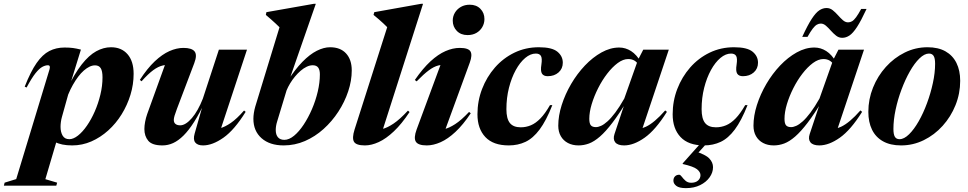

<svg xmlns="http://www.w3.org/2000/svg" viewBox="-110 -758 5130 1018"><path d="M218.5 -138.5Q214.5 -124.5 212.8 -111Q211 -97.5 211 -85.5Q211 -58 222 -39Q233 -20 257.5 -20Q279 -20 303.5 -39.2Q328 -58.5 351 -91.8Q374 -125 392.5 -167.2Q411 -209.5 422.2 -256Q433.5 -302.5 433.5 -348Q433.5 -381.5 424 -396.5Q414.5 -411.5 394 -411.5Q379.5 -411.5 364.8 -404.5Q350 -397.5 334.5 -384Q319 -370.5 304.5 -351.2Q290 -332 276.5 -308.2Q263 -284.5 251.5 -256.5ZM134 -56.5 201.5 -48.5 130.5 192 193 210.5 188.5 226.5H-89.5L-85.5 210.5L-24 191.5L152.5 -390Q155.5 -400 153.8 -406Q152 -412 144 -412Q130.5 -412 114.5 -403.5Q98.5 -395 78.2 -369.8Q58 -344.5 31 -294L21 -298.5Q52.5 -378.5 84 -423.8Q115.5 -469 151.5 -487.5Q187.5 -506 232 -506Q258.5 -506 276.8 -503.5Q295 -501 319 -495L253.5 -283L245 -284Q284.5 -367 323 -416Q361.5 -465 400.2 -486.2Q439 -507.5 478.5 -507.5Q534 -507.5 566.2 -470.5Q598.5 -433.5 598.5 -366.5Q598.5 -310.5 581.8 -255.5Q565 -200.5 535 -152Q505 -103.5 464 -66.5Q423 -29.5 374.5 -8.2Q326 13 273 13Q215 13 180.8 -5.8Q146.5 -24.5 134 -56.5Z M922 -49.5 974 -232 979.5 -224Q948.5 -158 919.8 -112.5Q891 -67 863.2 -39.5Q835.5 -12 808 0.5Q780.5 13 751.5 13Q696.5 13 676 -11.8Q655.5 -36.5 655.5 -74Q655.5 -91.5 659.5 -112.5Q663.5 -133.5 670.5 -153.5L778.5 -452L807 -413.5Q778.5 -416.5 753.8 -411Q729 -405.5 702.5 -386Q676 -366.5 640.5 -327L631.5 -334.5Q671 -395.5 710.5 -432.8Q750 -470 788.2 -487Q826.5 -504 862.5 -504Q907 -504 921.8 -485.2Q936.5 -466.5 920 -423L828 -180.5Q819.5 -158 815.5 -144.5Q811.5 -131 811.5 -122.5Q811.5 -107.5 820.8 -100.5Q830 -93.5 845.5 -93.5Q860 -93.5 875.8 -103.5Q891.5 -113.5 907.5 -132Q923.5 -150.5 938.2 -176.8Q953 -203 965.5 -235L1050.5 -494.5H1199.5L1050 -42L1009.5 -72Q1031 -71.5 1056.5 -78Q1082 -84.5 1113.8 -106.2Q1145.5 -128 1184 -172L1192.5 -165Q1133 -69 1074.8 -28Q1016.5 13 966.5 13Q937.5 13 925.2 -2.5Q913 -18 922 -49.5Z M1359.5 -114Q1355.5 -101.5 1353.8 -90.2Q1352 -79 1352 -69Q1352 -43.5 1363.8 -30Q1375.5 -16.5 1397.5 -16.5Q1422.5 -16.5 1449 -38.2Q1475.5 -60 1500 -97Q1524.5 -134 1544 -179.2Q1563.5 -224.5 1574.8 -272.5Q1586 -320.5 1586 -364Q1586 -387.5 1577 -399.8Q1568 -412 1548 -412Q1532.5 -412 1516.2 -404.2Q1500 -396.5 1484 -382.8Q1468 -369 1453.8 -351.8Q1439.5 -334.5 1428.2 -315.8Q1417 -297 1409.5 -279ZM1372 -613.5Q1363 -622.5 1351.5 -633.2Q1340 -644 1326.8 -655.5Q1313.5 -667 1299.5 -679L1302.5 -693.5L1555 -738H1564.5L1420.5 -324L1413.5 -326.5Q1454.5 -390.5 1493.5 -430.2Q1532.5 -470 1569.8 -488.8Q1607 -507.5 1640 -507.5Q1695 -507.5 1725 -474.5Q1755 -441.5 1755 -385Q1755 -330 1736.2 -273.8Q1717.5 -217.5 1684 -166Q1650.5 -114.5 1605.5 -74Q1560.5 -33.5 1506.8 -10.2Q1453 13 1394 13Q1320 13 1276.8 -25.2Q1233.5 -63.5 1233.5 -128Q1233.5 -142.5 1236 -159Q1238.5 -175.5 1243.5 -193Z M1943 -614Q1934.5 -623 1923 -633.5Q1911.5 -644 1898.2 -655.8Q1885 -667.5 1870.5 -679L1874.5 -693.5L2123.5 -738H2133L1910.5 -42.5L1871 -70Q1892 -68 1917.8 -74.2Q1943.5 -80.5 1976.8 -102.8Q2010 -125 2053 -171.5L2061.5 -164Q2020 -101 1978.5 -61.8Q1937 -22.5 1898.2 -4.8Q1859.5 13 1825 13Q1778.5 13 1767 -6.2Q1755.5 -25.5 1770 -71.5Z M2099 -71.5 2239 -450 2263.5 -413.5Q2237 -416.5 2213.8 -410.8Q2190.5 -405 2163.8 -385.2Q2137 -365.5 2099 -326.5L2089.5 -334Q2132 -395.5 2172.5 -432.8Q2213 -470 2252 -487Q2291 -504 2327.5 -504Q2373.5 -504 2384.5 -485.2Q2395.5 -466.5 2381 -426.5L2240.5 -42.5L2199.5 -69.5Q2221 -68 2246 -73.5Q2271 -79 2303.2 -99.8Q2335.5 -120.5 2377 -164.5L2386 -157.5Q2345.5 -96.5 2305 -58.8Q2264.5 -21 2226 -4Q2187.5 13 2153 13Q2107 13 2094.8 -6.8Q2082.5 -26.5 2099 -71.5ZM2290.5 -648.5Q2290.5 -671.5 2302 -690.8Q2313.5 -710 2333.8 -721.5Q2354 -733 2380.5 -733Q2416 -733 2437.2 -711.2Q2458.5 -689.5 2458.5 -657Q2458.5 -634 2447.2 -614.5Q2436 -595 2416 -583.5Q2396 -572 2369 -572Q2333.5 -572 2312 -594.2Q2290.5 -616.5 2290.5 -648.5Z M2731 -474Q2702.5 -474 2674.8 -450.8Q2647 -427.5 2624.5 -386.5Q2602 -345.5 2588.5 -292.2Q2575 -239 2575 -179Q2575 -129 2593.2 -106Q2611.5 -83 2651 -83Q2679 -83 2704.8 -93.8Q2730.5 -104.5 2755.5 -130.2Q2780.5 -156 2806 -200.5H2818.5Q2786 -118 2751 -71.2Q2716 -24.5 2676 -5.8Q2636 13 2587.5 13Q2505 13 2463.2 -31.5Q2421.5 -76 2421.5 -152Q2421.5 -222.5 2446 -286.2Q2470.5 -350 2514.2 -400Q2558 -450 2617.5 -478.8Q2677 -507.5 2747 -507.5Q2816.5 -507.5 2845.2 -484Q2874 -460.5 2874 -425.5Q2874 -394 2851.5 -374Q2829 -354 2794 -354Q2772 -354 2763.5 -367.8Q2755 -381.5 2760.5 -415.5Q2765.5 -449 2758 -461.5Q2750.5 -474 2731 -474Z M3148 -47 3209.5 -231.5 3218.5 -229.5Q3173.5 -155 3137.5 -107.8Q3101.5 -60.5 3071 -34Q3040.5 -7.5 3013 2.8Q2985.5 13 2957.5 13Q2925.5 13 2901.2 0.2Q2877 -12.5 2863.5 -36Q2850 -59.5 2850 -91.5Q2850 -144 2868.2 -201.2Q2886.5 -258.5 2918.2 -312.8Q2950 -367 2991.2 -410.5Q3032.5 -454 3079.2 -480Q3126 -506 3173 -506Q3206.5 -506 3236 -487.2Q3265.5 -468.5 3289.5 -427L3280 -407Q3269.5 -427 3255 -436Q3240.5 -445 3221 -445Q3194 -445 3165.2 -423.8Q3136.5 -402.5 3109.5 -367.5Q3082.5 -332.5 3061.2 -290.2Q3040 -248 3027.2 -205.8Q3014.5 -163.5 3014.5 -128Q3014.5 -103 3022.8 -93.5Q3031 -84 3049.5 -84Q3061.5 -84 3076.8 -90.8Q3092 -97.5 3111 -114.5Q3130 -131.5 3152.2 -161Q3174.5 -190.5 3200 -235.5L3272.5 -440L3300.5 -494.5H3436L3287 -49.5L3272 -72.5Q3292 -75.5 3314.5 -86Q3337 -96.5 3362.2 -117.8Q3387.5 -139 3417 -172.5L3426 -165Q3366 -69 3308 -28Q3250 13 3199 13Q3165.5 13 3152.2 -3.2Q3139 -19.5 3148 -47Z M3527 239.5Q3491 239.5 3475.8 227.5Q3460.5 215.5 3460.5 200Q3460.5 185.5 3469 177Q3477.5 168.5 3491 168.5Q3497.5 168.5 3505 179Q3512.5 189.5 3524.5 200.2Q3536.5 211 3555 211Q3577.5 211 3590.8 199.5Q3604 188 3604 170.5Q3604 154 3585.5 139.2Q3567 124.5 3509.5 111.5L3510 108L3624 -20H3657L3553.5 95L3574 44Q3630.5 61 3650.5 82Q3670.5 103 3670.5 128.5Q3670.5 156.5 3652.5 182Q3634.5 207.5 3602.2 223.5Q3570 239.5 3527 239.5ZM3766 -474Q3737.5 -474 3709.8 -450.8Q3682 -427.5 3659.5 -386.5Q3637 -345.5 3623.5 -292.2Q3610 -239 3610 -179Q3610 -129 3628.2 -106Q3646.5 -83 3686 -83Q3714 -83 3739.8 -93.8Q3765.5 -104.5 3790.5 -130.2Q3815.5 -156 3841 -200.5H3853.5Q3821 -118 3786 -71.2Q3751 -24.5 3711 -5.8Q3671 13 3622.5 13Q3540 13 3498.2 -31.5Q3456.5 -76 3456.5 -152Q3456.5 -222.5 3481 -286.2Q3505.5 -350 3549.2 -400Q3593 -450 3652.5 -478.8Q3712 -507.5 3782 -507.5Q3851.5 -507.5 3880.2 -484Q3909 -460.5 3909 -425.5Q3909 -394 3886.5 -374Q3864 -354 3829 -354Q3807 -354 3798.5 -367.8Q3790 -381.5 3795.5 -415.5Q3800.5 -449 3793 -461.5Q3785.5 -474 3766 -474Z M4183 -47 4244.5 -231.5 4253.5 -229.5Q4208.5 -155 4172.5 -107.8Q4136.5 -60.5 4106 -34Q4075.5 -7.5 4048 2.8Q4020.5 13 3992.5 13Q3960.5 13 3936.2 0.2Q3912 -12.5 3898.5 -36Q3885 -59.5 3885 -91.5Q3885 -144 3903.2 -201.2Q3921.5 -258.5 3953.2 -312.8Q3985 -367 4026.2 -410.5Q4067.5 -454 4114.2 -480Q4161 -506 4208 -506Q4241.5 -506 4271 -487.2Q4300.5 -468.5 4324.5 -427L4315 -407Q4304.5 -427 4290 -436Q4275.5 -445 4256 -445Q4229 -445 4200.2 -423.8Q4171.5 -402.5 4144.5 -367.5Q4117.5 -332.5 4096.2 -290.2Q4075 -248 4062.2 -205.8Q4049.5 -163.5 4049.5 -128Q4049.5 -103 4057.8 -93.5Q4066 -84 4084.5 -84Q4096.5 -84 4111.8 -90.8Q4127 -97.5 4146 -114.5Q4165 -131.5 4187.2 -161Q4209.5 -190.5 4235 -235.5L4307.5 -440L4335.5 -494.5H4471L4322 -49.5L4307 -72.5Q4327 -75.5 4349.5 -86Q4372 -96.5 4397.2 -117.8Q4422.5 -139 4452 -172.5L4461 -165Q4401 -69 4343 -28Q4285 13 4234 13Q4200.5 13 4187.2 -3.2Q4174 -19.5 4183 -47ZM4484.5 -710.5Q4455.5 -648 4434 -615Q4412.5 -582 4394 -569.8Q4375.5 -557.5 4355.5 -557.5Q4337.5 -557.5 4323 -569Q4308.5 -580.5 4295.2 -595.5Q4282 -610.5 4269 -621.8Q4256 -633 4242 -633Q4231 -633 4221 -627.2Q4211 -621.5 4199.2 -606.2Q4187.5 -591 4171.5 -562.5H4143.5Q4172.5 -625.5 4194 -658.2Q4215.5 -691 4234 -703.2Q4252.5 -715.5 4272.5 -715.5Q4290.5 -715.5 4305 -704Q4319.5 -692.5 4332.8 -677.5Q4346 -662.5 4359 -651Q4372 -639.5 4386.5 -639.5Q4397.5 -639.5 4407.5 -645.2Q4417.5 -651 4429 -666.5Q4440.5 -682 4456 -710.5Z M4807.5 -507.5Q4864.5 -507.5 4903 -485.8Q4941.5 -464 4961.2 -424.2Q4981 -384.5 4981 -329.5Q4981 -262 4956.2 -200.5Q4931.5 -139 4888 -90.8Q4844.5 -42.5 4787.8 -14.8Q4731 13 4667.5 13Q4610.5 13 4571.8 -8.8Q4533 -30.5 4513.5 -70.5Q4494 -110.5 4494 -165Q4494 -232 4518.8 -293.5Q4543.5 -355 4587 -403.2Q4630.5 -451.5 4687.2 -479.5Q4744 -507.5 4807.5 -507.5ZM4659.5 -20Q4683.5 -20 4710 -46Q4736.5 -72 4761 -115Q4785.5 -158 4805 -210.8Q4824.5 -263.5 4836.2 -317.8Q4848 -372 4848 -420Q4848 -449.5 4840 -461.8Q4832 -474 4815.5 -474Q4791.5 -474 4765 -448.2Q4738.5 -422.5 4714 -379.2Q4689.5 -336 4669.8 -283.2Q4650 -230.5 4638.5 -176.2Q4627 -122 4627 -74.5Q4627 -45 4634.8 -32.5Q4642.5 -20 4659.5 -20Z"/></svg>

Font: Newsreader 60pt
Style: Bold Italic
Weight: 700
Italic angle: -17°
Designer: Hugues Gentile
Foundry: Production Type
Version: Version 1.003